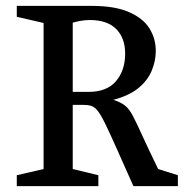

<svg xmlns="http://www.w3.org/2000/svg" viewBox="-20 -632 624 652"><path d="M37 0V-37L128 -58V-554L37 -575V-612H292Q370 -612 418 -591Q466 -570 487.5 -535.5Q509 -501 509 -459Q509 -425 495 -391.5Q481 -358 449.5 -332.5Q418 -307 365 -293Q390 -285 404.5 -273.5Q419 -262 431.5 -238Q444 -214 463.5 -171Q483 -128 517 -58L584 -37V0H433Q397 -81 374 -132.5Q351 -184 336.5 -213.5Q322 -243 311.5 -256Q301 -269 289.5 -272.5Q278 -276 261 -276H227V-58L314 -37V0ZM227 -320H281Q343 -320 374 -356.5Q405 -393 405 -450Q405 -503 374.5 -533.5Q344 -564 285 -564Q271 -564 255.5 -561.5Q240 -559 227 -555Z"/></svg>

Font: Manuale Medium
Style: Regular
Weight: 500
Designer: Eduardo Tunni / Pablo Cosgaya
Foundry: Eduardo Tunni / Pablo Cosgaya
Version: Version 1.002